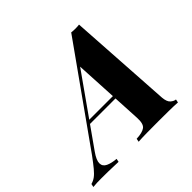

<svg xmlns="http://www.w3.org/2000/svg" viewBox="-264 -904 1095 1095"><g transform="rotate(-45 283.5 -356.5)"><path d="M54 -137Q25 -96 25.5 -71Q26 -46 50.5 -34.5Q75 -23 113 -20L109 0Q62 -2 31 -2.5Q0 -3 -27 -3Q-49 -3 -63.5 -2.5Q-78 -2 -94 0L-90 -20Q-71 -25 -55 -36.5Q-39 -48 -19.5 -71.5Q0 -95 28 -133L440 -713Q455 -711 472.5 -711Q490 -711 503 -713L543 -84Q546 -48 561.5 -34.5Q577 -21 592 -20L588 0Q561 -2 516 -2.5Q471 -3 431 -3Q383 -3 340 -2.5Q297 -2 271 0L275 -20Q323 -22 343.5 -37.5Q364 -53 361 -104L337 -553L381 -600ZM151 -288H443L435 -268H133Z"/></g></svg>

Font: Playfair Display ExtraBold
Style: Italic
Weight: 800
Italic angle: -14°
Designer: Claus Eggers Sørensen
Foundry: Claus Eggers Sørensen
Version: Version 1.203